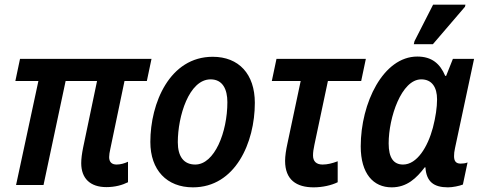

<svg xmlns="http://www.w3.org/2000/svg" viewBox="-20 -795 2079 825"><path d="M437 9C475 9 506 0 530 -12V-100C515 -93 498 -88 481 -88C461 -88 449 -98 449 -120C449 -129 451 -142 454 -155L515 -447H611L631 -542H66L46 -447H145L49 0H167L262 -447H397L337 -160C332 -135 329 -113 329 -94C329 -28 368 9 437 9Z M809 10C991 10 1075 -182 1075 -353C1075 -477 1006 -551 894 -551C709 -551 626 -352 626 -185C626 -64 697 10 809 10ZM819 -88C770 -88 744 -122 744 -184C744 -295 792 -454 885 -454C937 -454 957 -411 957 -356C957 -227 902 -88 819 -88Z M1328 10C1366 10 1405 1 1431 -12V-102C1407 -93 1387 -88 1366 -88C1339 -88 1325 -102 1325 -127C1325 -140 1327 -155 1331 -173L1389 -447H1532L1552 -542H1168L1148 -447H1272L1215 -178C1209 -151 1205 -124 1205 -104C1205 -22 1254 10 1328 10Z M1758 -605H1840L1978 -766L1980 -775H1841L1761 -618ZM1663 10C1729 10 1770 -30 1805 -76H1808C1812 -14 1844 10 1905 10C1925 10 1954 4 1969 -2L1989 -97C1980 -93 1968 -92 1959 -92C1939 -92 1931 -103 1931 -124C1931 -134 1932 -145 1935 -158L2017 -542H1926L1897 -469H1893C1871 -521 1836 -552 1773 -552C1627 -552 1530 -353 1530 -166C1530 -49 1584 10 1663 10ZM1712 -88C1671 -88 1650 -117 1650 -179C1650 -290 1705 -454 1790 -454C1836 -454 1858 -420 1858 -368C1858 -334 1852 -292 1840 -246C1818 -164 1772 -88 1712 -88Z"/></svg>

Font: Noto Sans SemiCondensed SemiBold
Style: Italic
Weight: 600
Width: 4
Italic angle: -12°
Designer: Monotype Design Team
Foundry: Monotype Imaging Inc.
Version: Version 2.013